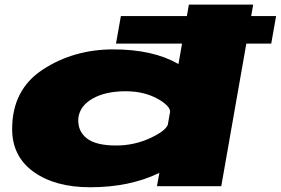

<svg xmlns="http://www.w3.org/2000/svg" viewBox="-20 -805 1214 830"><path d="M481.5 -616.5H1152.5L1173.5 -735.5H502.5ZM658.5 0H936.5L1074.5 -785H796.5L672.5 -78ZM370 4.5Q540 4.5 668 -57.2Q796 -119 802.5 -151L707.5 -272Q702 -242 631.5 -209Q561 -176 482 -176Q394 -176 354.5 -207.5Q315 -239 318.5 -293Q324 -346.5 379.8 -378.5Q435.5 -410.5 523.5 -410.5Q602.5 -410.5 661.2 -378Q720 -345.5 715.5 -315.5L852 -435.5Q858.5 -467.5 749.2 -529.5Q640 -591.5 470 -591.5Q299 -591.5 165.8 -504.8Q32.5 -418 32.5 -247Q32.5 -129 125.2 -62.2Q218 4.5 370 4.5Z"/></svg>

Font: Anybody ExtraExpanded Black
Style: Italic
Weight: 900
Width: 8
Italic angle: -10°
Version: Version 1.113;gftools[0.9.25]